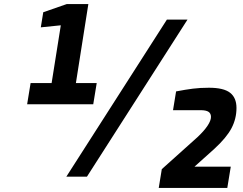

<svg xmlns="http://www.w3.org/2000/svg" viewBox="-20 -866 1193 941"><path d="M798 -770H899L406 0H305ZM773 -37 948 -194Q980 -224 997 -249.5Q1014 -275 1014 -293Q1014 -310 1002 -318Q990 -326 963 -326H828L843 -418Q890 -427 925.5 -431.5Q961 -436 1004 -436Q1076 -436 1107.5 -411.5Q1139 -387 1139 -337Q1139 -284 1114.5 -237.5Q1090 -191 1030 -136L933 -49H1111L1094 55H758ZM454 -459 437 -355H113L130 -459H233L278 -742L180 -732L192 -806L307 -846H413L352 -459Z"/></svg>

Font: Exo
Style: Bold Italic
Weight: 700
Italic angle: -9°
Designer: Natanael Gama
Foundry: Natanael Gama
Version: Version 1.500; ttfautohint (v1.6)